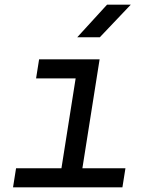

<svg xmlns="http://www.w3.org/2000/svg" viewBox="-20 -805 640 825"><path d="M312 -645H409L542 -785H440ZM36 0H506L519 -82H334L408 -550H148L135 -468H305L244 -82H49Z"/></svg>

Font: JetBrains Mono
Style: Italic
Weight: 400
Italic angle: -9°
Monospace: yes
Designer: Philipp Nurullin, Konstantin Bulenkov
Foundry: JetBrains
Version: Version 2.305